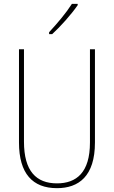

<svg xmlns="http://www.w3.org/2000/svg" viewBox="-20 -971 594 1001"><path d="M385 -944V-951H355C323 -901 281 -852 236 -803V-793H252C295 -832 352 -896 385 -944ZM475 -228V-714H449V-228C449 -72 379 -15 277 -15C169 -15 105 -79 105 -232V-714H79V-228C79 -66 150 10 277 10C390 10 475 -52 475 -228Z"/></svg>

Font: Noto Sans Hebrew Condensed Thin
Style: Regular
Weight: 100
Width: 3
Designer: Monotype Design Team
Foundry: Monotype Imaging Inc.
Version: Version 2.004